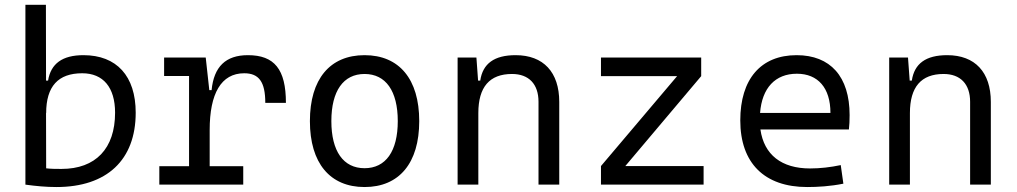

<svg xmlns="http://www.w3.org/2000/svg" viewBox="-20 -752 4142 782"><path d="M210 9.8C415.5 9.8 532.7 -100.6 532.7 -293C532.7 -442.4 455.1 -527.3 319.8 -527.3C234.4 -527.3 187 -493.2 175.8 -423.8H167.5L167 -732.4H83.5V0C126.5 5.9 167.5 9.8 210 9.8ZM167.5 -292.5 168 -291C168 -400.4 216.8 -453.6 314.9 -453.6C400.4 -453.6 448.7 -396 448.7 -293C448.7 -147 369.6 -64 230.5 -64C210 -64 188.5 -64 168 -66.4Z M834 -222.7C834 -370.6 880.4 -453.6 974.6 -453.6C1034.7 -453.6 1060.5 -418.5 1060.5 -333H1144.5C1144.5 -469.7 1097.7 -527.3 989.7 -527.3C899.4 -527.3 851.1 -480.5 841.8 -384.8H832.5L817.9 -517.6H648.4V-442.4H750V-75.2H628.9V0H970.7V-75.2H834Z M1464.8 9.8C1606 9.8 1687.5 -87.9 1687.5 -258.8C1687.5 -429.7 1606 -527.3 1464.8 -527.3C1323.7 -527.3 1242.2 -429.7 1242.2 -258.8C1242.2 -87.9 1323.7 9.8 1464.8 9.8ZM1464.8 -66.9C1378.4 -66.9 1329.6 -136.2 1329.6 -258.8C1329.6 -381.3 1378.4 -450.7 1464.8 -450.7C1551.3 -450.7 1600.1 -381.3 1600.1 -258.8C1600.1 -136.2 1551.3 -66.9 1464.8 -66.9Z M2173.3 0H2257.8V-336.9C2257.8 -458 2193.4 -527.3 2080.1 -527.3C1993.2 -527.3 1946.3 -493.2 1936 -423.8H1927.2L1920.4 -517.6H1843.8V0H1928.2V-291.5C1928.2 -397.9 1974.1 -450.7 2065.4 -450.7C2133.8 -450.7 2173.3 -409.7 2173.3 -337.4Z M2427.7 0H2845.7V-75.7H2526.9L2835.9 -441.9V-517.6H2427.7V-441.9H2737.8L2427.7 -75.7Z M3267.6 9.8C3310.5 9.8 3361.8 6.8 3415 -3.9L3404.3 -79.6C3362.8 -70.8 3320.3 -65.9 3279.3 -65.9C3163.1 -65.9 3091.8 -121.6 3077.1 -224.6H3437.5C3439.5 -241.7 3440.4 -261.2 3440.4 -283.2C3440.4 -440.4 3361.8 -527.3 3224.6 -527.3C3078.6 -527.3 2995.1 -429.7 2995.1 -261.7C2995.1 -87.4 3093.8 9.8 3267.6 9.8ZM3075.7 -292C3083.5 -394 3137.7 -451.7 3225.6 -451.7C3311.5 -451.7 3362.3 -394 3362.3 -292Z M3931.2 0H4015.6V-336.9C4015.6 -458 3951.2 -527.3 3837.9 -527.3C3751 -527.3 3704.1 -493.2 3693.8 -423.8H3685.1L3678.2 -517.6H3601.6V0H3686V-291.5C3686 -397.9 3731.9 -450.7 3823.2 -450.7C3891.6 -450.7 3931.2 -409.7 3931.2 -337.4Z"/></svg>

Font: Cascadia Code SemiLight
Style: Regular
Weight: 350
Monospace: yes
Designer: Aaron Bell
Foundry: Saja Typeworks
Version: Version 2404.023